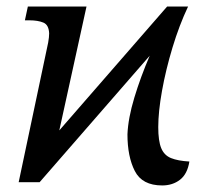

<svg xmlns="http://www.w3.org/2000/svg" viewBox="-20 -556 632 586"><path d="M475 10Q414 10 391.5 -34Q369 -78 369 -146Q371 -195 390 -258Q409 -321 437 -386L101 0H37L127 -426Q130 -443 130 -454Q129 -480 112.5 -487Q96 -494 69 -494H56L65 -536H244L161 -158L490 -536H554Q527 -479 506.5 -411Q486 -343 474.5 -279Q463 -215 463 -168Q463 -126 472 -104Q481 -82 502 -73.5Q523 -65 558 -63Q552 -25 529.5 -7.5Q507 10 475 10Z"/></svg>

Font: NotoSerif-Italic
Style: Regular
Weight: 400
Italic angle: -12°
Designer: Monotype Design Team
Foundry: Monotype Imaging Inc.
Version: Version 2.007; ttfautohint (v1.8) -l 8 -r 50 -G 200 -x 14 -D